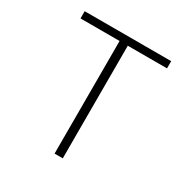

<svg xmlns="http://www.w3.org/2000/svg" viewBox="-166 -872 985 1013"><g transform="rotate(30 326.5 -365.0)"><path d="M590 -730V-686H351V0H301V-686H63V-730Z"/></g></svg>

Font: M PLUS 1p Light
Style: Regular
Weight: 300
Version: Version 1.061